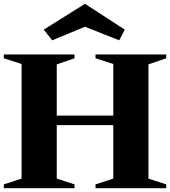

<svg xmlns="http://www.w3.org/2000/svg" viewBox="-22 -985 890 1005"><path d="M-2 0V-20L91 -50V-650L-2 -680V-700H368V-680L275 -648V-380H571V-650L478 -680V-700H848V-680L755 -648V-50L848 -20V0H478V-20L571 -50V-330H275V-50L368 -20V0ZM251 -774 207 -830 423 -965 631 -830 602 -774 423 -845Z"/></svg>

Font: Wittgenstein Black
Style: Regular
Weight: 900
Designer: Jörg Drees
Foundry: Jörg Drees
Version: Version 1.303; ttfautohint (v1.8.4.7-5d5b)